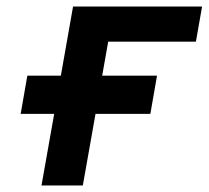

<svg xmlns="http://www.w3.org/2000/svg" viewBox="-20 -570 641 590"><path d="M146.5 -220H43.5L64 -337.5H167L204.5 -550H601L582 -442H312.5L294 -337.5H462.5L442 -220H273.5L234.5 0H107.5Z"/></svg>

Font: JuliaMono Black
Style: Italic
Weight: 900
Italic angle: -9°
Monospace: yes
Designer: cormullion
Foundry: corm
Version: Version 0.057; ttfautohint (v1.8.4)